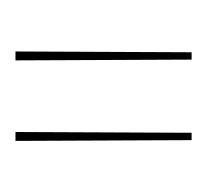

<svg xmlns="http://www.w3.org/2000/svg" viewBox="-30 -762 268 248"><g transform="rotate(-90 104.0 -638.0)"><path d="M46 -752H57.5L56.5 -524.5H47ZM150 -752H161.5L160.5 -524.5H151Z"/></g></svg>

Font: Hepta Slab ExtraLight Thin
Style: Regular
Weight: 250
Version: Version 1.102